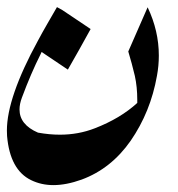

<svg xmlns="http://www.w3.org/2000/svg" viewBox="-20 -524 504 543"><path d="M97.7 -377 94.7 -370.6Q67.4 -316.4 42 -248Q35.2 -230 35.2 -214.4Q35.2 -171.4 87.4 -148.9Q119.6 -143.1 149.4 -143.1Q201.7 -143.1 248 -161.1Q320.3 -189 368.2 -232.9V-241.7Q368.2 -278.3 361.3 -309.6Q353 -344.7 342.8 -378.4L397.5 -503.4Q429.2 -437 429.2 -366.7Q429.2 -337.9 423.8 -309.1Q405.8 -207.5 349.6 -126Q294.4 -46.9 210.9 -16.1Q167.5 -0.5 130.9 -0.5Q96.7 -0.5 67.9 -14.6Q8.3 -43.5 0 -139.2Q-0.5 -147 -0.5 -154.8Q-0.5 -248.5 87.4 -409.2Q99.1 -431.2 113.5 -456.1Q127.9 -481 141.1 -503.9L156.2 -495.6L157.7 -494.6L236.3 -441.9Q220.2 -412.1 204.1 -383.8Q188 -355.5 171.9 -327.1Z"/></svg>

Font: Aref Ruqaa
Style: Regular
Weight: 400
Designer: Abdoulla Aref
Version: Version 0.7